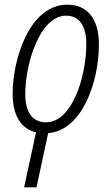

<svg xmlns="http://www.w3.org/2000/svg" viewBox="-20 -561 477 821"><path d="M134 5 83 240H136L186 8C331 -2 403 -211 403 -371C403 -480 354 -541 268 -541C105 -541 34 -306 34 -160C34 -67 70 -10 134 5ZM177 -38C119 -38 88 -81 88 -159C88 -286 149 -494 263 -494C321 -494 349 -447 349 -373C349 -230 287 -38 177 -38Z"/></svg>

Font: Noto Sans Condensed Light
Style: Italic
Weight: 300
Width: 3
Italic angle: -12°
Designer: Monotype Design Team
Foundry: Monotype Imaging Inc.
Version: Version 2.013